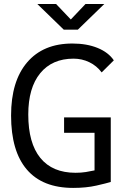

<svg xmlns="http://www.w3.org/2000/svg" viewBox="-20 -918 626 948"><path d="M341.3 9.8Q189.9 9.8 112.3 -81.1Q34.7 -171.9 34.7 -347.7Q34.7 -517.1 114 -610.1Q193.4 -703.1 337.4 -703.1Q408.2 -703.1 461.7 -681.4Q515.1 -659.7 542 -620.1L481.9 -560.5Q457.5 -593.3 421.1 -610.8Q384.8 -628.4 343.3 -628.4Q237.3 -628.4 178.5 -556.4Q119.6 -484.4 119.6 -352.5Q119.6 -211.4 179.2 -138.2Q238.8 -64.9 353 -64.9Q380.4 -64.9 403.8 -68.6Q427.2 -72.3 446.8 -76.7V-262.2H296.4V-338.4H526.9V-19.5Q506.3 -13.2 456.1 -1.7Q405.8 9.8 341.3 9.8ZM294.9 -771.5 164.1 -898.4H256.8L329.6 -821.8L402.3 -898.4H495.1L364.3 -771.5Z"/></svg>

Font: Cascadia Mono NF SemiLight
Style: Regular
Weight: 350
Monospace: yes
Designer: Aaron Bell
Foundry: Saja Typeworks
Version: Version 2404.023; ttfautohint (v1.8.4)